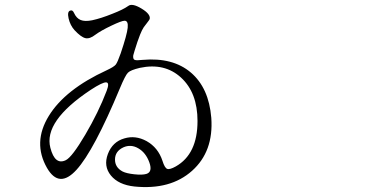

<svg xmlns="http://www.w3.org/2000/svg" viewBox="-20 -744 1540 776"><path d="M834 -267.6Q824.2 -388.7 751.5 -450.7Q678.7 -512.7 556.6 -502Q531.2 -499 524.4 -502Q516.6 -504.9 518.6 -520.5Q521.5 -532.2 535.2 -574.2Q547.9 -610.4 553.7 -621.1Q559.6 -633.8 571.3 -647.5Q585 -665 585 -667Q589.8 -686.5 551.8 -709.5Q513.7 -732.4 498 -719.7Q477.5 -705.1 434.6 -688.5Q388.7 -669.9 352.5 -662.1Q323.2 -656.2 306.2 -663.1Q289.1 -669.9 279.3 -691.4Q273.4 -705.1 263.7 -701.2Q251 -697.3 257.3 -669.4Q263.7 -641.6 281.2 -622.1Q307.6 -593.8 325.2 -589.8Q342.8 -585.9 365.2 -603.5Q387.7 -620.1 429.7 -640.1Q471.7 -660.2 483.4 -660.2Q499 -660.2 496.1 -631.8Q493.2 -603.5 467.8 -528.3Q455.1 -492.2 447.8 -482.9Q440.4 -473.6 411.1 -460Q243.2 -382.8 177.2 -275.4Q111.3 -168 169.9 -65.4Q218.8 19.5 289.1 -57.6Q359.4 -134.8 464.8 -387.7Q486.3 -439.5 497.1 -450.2Q507.8 -460.9 544.9 -469.7Q645.5 -491.2 711.9 -430.2Q778.3 -369.1 778.3 -254.9Q778.3 -121.1 690.4 -71.3Q666 -57.6 655.8 -61.5Q645.5 -65.4 636.7 -93.8Q619.1 -147.5 572.3 -173.8Q527.3 -198.2 482.4 -184.6Q434.6 -170.9 416 -121.6Q397.5 -72.3 428.2 -34.7Q459 2.9 523.4 9.8Q668.9 24.4 756.3 -53.7Q843.8 -131.8 834 -267.6ZM475.6 -50.8Q444.3 -67.4 444.8 -100.1Q445.3 -132.8 478.5 -148.4Q508.8 -162.1 539.1 -144.5Q569.3 -127 583.5 -87.9Q597.7 -48.8 571.3 -41Q554.7 -36.1 522.9 -39.6Q491.2 -43 475.6 -50.8ZM183.6 -146.5Q155.3 -253.9 346.7 -380.9Q394.5 -412.1 409.2 -411.1Q423.8 -410.2 411.1 -377Q377.9 -290 324.7 -199.7Q271.5 -109.4 246.1 -96.7Q202.1 -75.2 183.6 -146.5Z"/></svg>

Font: Bpmf GenWan Min R
Style: R
Weight: 400
Foundry: But Ko
Version: Version 1.320